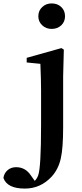

<svg xmlns="http://www.w3.org/2000/svg" viewBox="-129 -831 480 1122"><path d="M118 -683Q95 -704 95 -736Q95 -769 118 -790Q140 -811 173 -811Q207 -811 229 -790Q251 -769 251 -736Q251 -704 229 -683Q206 -662 173 -662Q140 -662 118 -683ZM230 -550 244 -541 240 -385V-89Q240 37 226 96Q212 158 173 201Q108 271 16 271Q-87 271 -109 209Q-105 180 -83 162Q-63 146 -35 146Q20 146 52 195L74 226Q87 213 94 194Q111 149 111 -102V-303Q111 -362 107 -458L27 -466V-493Z"/></svg>

Font: `n[OS CN
Style: <[WOS[P|ûg*[NI>           
Weight: 700
Designer: Ryoko NISHIZUKA ¬âXZm¬º[P (kana & ideographs); Frank Grie√ühammer (Latin, Greek & Cyrillic); Wenlong ZHANG _ e¬á¬ü¬ô (b
Foundry: Adobe Systems Incorporated
Version: Version 1.00 April 7, 2017, initial release